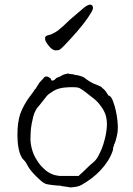

<svg xmlns="http://www.w3.org/2000/svg" viewBox="-20 -794 572 826"><path d="M320 -39Q336 -53 352 -69Q366 -83 383 -97Q396 -108 406 -129Q417 -149 424.5 -173Q432 -197 436 -219Q440 -242 440 -258Q440 -286 432 -306Q424 -325 412 -340Q399 -358 382 -371Q373 -378 364 -385Q355 -392 345 -400Q331 -410 322 -415Q313 -419 295 -419Q257 -419 238 -414Q218 -409 203 -398Q184 -387 175 -373Q171 -367 148 -339Q148 -339 147 -338H146V-337L142 -332Q138 -328 134 -320Q127 -308 123 -292.5Q119 -277 116 -260Q113 -243 112 -226.5Q111 -210 111 -197Q111 -176 117.5 -152Q124 -128 138 -106Q151 -84 170 -67Q186 -51 211 -42Q218 -40 224 -39L237 -37H238H317H319ZM448 -383 449 -382H451Q460 -376 466 -359Q473 -341 478 -319Q483 -297 485 -277Q487 -256 487 -245Q487 -226 483 -210Q477 -184 473 -176Q470 -172 470 -167Q469 -164 467 -160V-159Q466 -154 466 -150Q466 -147 464 -143Q449 -100 411 -60Q379 -26 330 2Q317 9 296 11Q281 13 278 12V11Q274 10 270 10L242 6Q242 5 242 5V6Q242 6 242 6V5Q240 5 224 4Q214 3 205 2H204Q195 1 185 -1Q177 -2 173 -5H172Q165 -9 154 -18Q143 -28 133 -38Q123 -48 114 -59Q103 -73 102 -76Q97 -86 93 -92Q89 -100 81 -107H82Q81 -107 81 -107Q73 -115 68 -128Q63 -140 60 -155.5Q57 -171 56 -186Q55 -201 55 -213Q55 -242 58 -263.5Q61 -285 67 -304Q74 -323 85 -343Q101 -371 113 -385Q123 -398 124 -400L129 -408Q134 -412 140 -423Q147 -435 150 -439Q164 -454 167 -457V-458Q170 -462 174 -464Q177 -465 181 -465Q184 -465 187 -463H188Q200 -456 200 -452Q200 -448 203 -447.5Q206 -447 209 -448L212 -449L213 -450H214L222 -458Q223 -459 226 -460Q236 -463 244 -468Q250 -472 257 -474Q270 -477 273 -478Q275 -477 276 -477L277 -476H279L297 -474Q299 -473 301 -472H302Q318 -470 326 -467Q340 -463 345 -458Q348 -455 365 -444Q375 -438 386 -433Q407 -424 408 -424Q414 -421 416 -420Q420 -414 426 -411Q430 -407 435 -401Q438 -397 444 -387L445 -385L446 -383ZM174 -632Q175 -640 189 -643Q199 -645 206 -649Q219 -655 231 -664Q235 -668 240 -672Q245 -676 250 -680Q260 -690 271 -700Q280 -709 291 -718Q313 -737 332 -753Q356 -775 369 -774Q381 -773 380 -757Q378 -747 359 -719Q339 -690 313 -660Q287 -630 263 -605Q238 -578 231 -578Q227 -578 225 -578Q223 -577 220 -577Q204 -578 189 -598Q173 -617 174 -628Z"/></svg>

Font: ToneOZ-Pinyin-Tsuipita-TC
Style: Regular
Weight: 400
Designer: ÂÆ£ÂøóÂáåJeffrey Xuan(jeffreyx@gmail.com, ToneOZ.com) ÈòøÂù§(cjkFonts)
Foundry: ToneOZ
Version: Version 0.24071